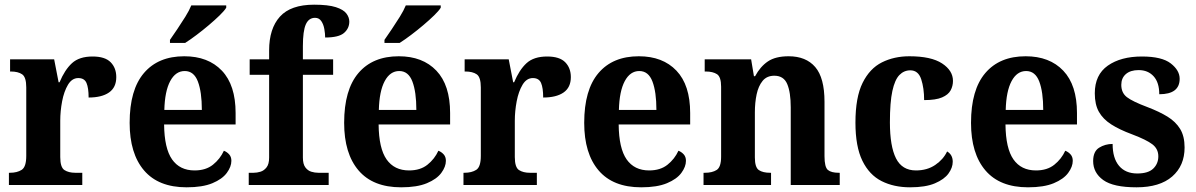

<svg xmlns="http://www.w3.org/2000/svg" viewBox="-20 -789 5102 819"><path d="M18 0V-52H22Q53 -52 72.5 -64.5Q92 -77 92 -124V-416Q92 -460 74.5 -472Q57 -484 26 -484H23V-536H211L230 -438H234Q256 -491 287 -519.5Q318 -548 375 -548Q428 -548 452 -523.5Q476 -499 476 -460Q476 -416 445 -394.5Q414 -373 358 -373Q358 -414 349 -435Q340 -456 314 -456Q287 -456 270 -427.5Q253 -399 245 -357Q237 -315 237 -274V-119Q237 -75 255 -63.5Q273 -52 301 -52H331V0Z M776 10Q656 10 594.5 -62Q533 -134 533 -265Q533 -406 594 -477.5Q655 -549 766 -549Q868 -549 926.5 -487.5Q985 -426 985 -307V-258H680Q681 -156 714 -109Q747 -62 810 -62Q858 -62 888.5 -86.5Q919 -111 935 -146Q948 -141 957.5 -130.5Q967 -120 967 -103Q967 -78 947.5 -51.5Q928 -25 886 -7.5Q844 10 776 10ZM841 -320Q841 -397 824 -441.5Q807 -486 768 -486Q729 -486 706 -443Q683 -400 681 -320ZM705 -619Q719 -639 736.5 -665Q754 -691 770.5 -717.5Q787 -744 796 -766H945V-756Q937 -743 917 -723.5Q897 -704 871 -682Q845 -660 818.5 -640Q792 -620 770 -606H705Z M1041 0V-52H1062Q1076 -52 1091 -56.5Q1106 -61 1117 -75Q1128 -89 1128 -117V-470H1045V-536H1128V-574Q1128 -667 1174 -718Q1220 -769 1320 -769Q1380 -769 1412.5 -758.5Q1445 -748 1457.5 -731.5Q1470 -715 1470 -697Q1470 -668 1447.5 -648.5Q1425 -629 1367 -629Q1367 -645 1363.5 -665Q1360 -685 1350.5 -699Q1341 -713 1324 -713Q1297 -713 1284.5 -685Q1272 -657 1272 -592V-536H1401V-470H1272V-117Q1272 -89 1282.5 -75Q1293 -61 1308 -56.5Q1323 -52 1338 -52H1382V0Z M1691 10Q1571 10 1509.5 -62Q1448 -134 1448 -265Q1448 -406 1509 -477.5Q1570 -549 1681 -549Q1783 -549 1841.5 -487.5Q1900 -426 1900 -307V-258H1595Q1596 -156 1629 -109Q1662 -62 1725 -62Q1773 -62 1803.5 -86.5Q1834 -111 1850 -146Q1863 -141 1872.5 -130.5Q1882 -120 1882 -103Q1882 -78 1862.5 -51.5Q1843 -25 1801 -7.5Q1759 10 1691 10ZM1756 -320Q1756 -397 1739 -441.5Q1722 -486 1683 -486Q1644 -486 1621 -443Q1598 -400 1596 -320ZM1620 -619Q1634 -639 1651.5 -665Q1669 -691 1685.5 -717.5Q1702 -744 1711 -766H1860V-756Q1852 -743 1832 -723.5Q1812 -704 1786 -682Q1760 -660 1733.5 -640Q1707 -620 1685 -606H1620Z M1957 0V-52H1961Q1992 -52 2011.5 -64.5Q2031 -77 2031 -124V-416Q2031 -460 2013.5 -472Q1996 -484 1965 -484H1962V-536H2150L2169 -438H2173Q2195 -491 2226 -519.5Q2257 -548 2314 -548Q2367 -548 2391 -523.5Q2415 -499 2415 -460Q2415 -416 2384 -394.5Q2353 -373 2297 -373Q2297 -414 2288 -435Q2279 -456 2253 -456Q2226 -456 2209 -427.5Q2192 -399 2184 -357Q2176 -315 2176 -274V-119Q2176 -75 2194 -63.5Q2212 -52 2240 -52H2270V0Z M2715 10Q2595 10 2533.5 -62Q2472 -134 2472 -265Q2472 -406 2533 -477.5Q2594 -549 2705 -549Q2807 -549 2865.5 -487.5Q2924 -426 2924 -307V-258H2619Q2620 -156 2653 -109Q2686 -62 2749 -62Q2797 -62 2827.5 -86.5Q2858 -111 2874 -146Q2887 -141 2896.5 -130.5Q2906 -120 2906 -103Q2906 -78 2886.5 -51.5Q2867 -25 2825 -7.5Q2783 10 2715 10ZM2780 -320Q2780 -397 2763 -441.5Q2746 -486 2707 -486Q2668 -486 2645 -443Q2622 -400 2620 -320Z M2981 0V-52H2987Q3018 -52 3037 -64Q3056 -76 3056 -121V-419Q3056 -461 3038.5 -472.5Q3021 -484 2990 -484H2986V-536H3184L3196 -464H3201Q3223 -505 3255.5 -527Q3288 -549 3344 -549Q3418 -549 3457.5 -503Q3497 -457 3497 -355V-123Q3497 -76 3511.5 -64Q3526 -52 3558 -52H3562V0H3353V-331Q3353 -395 3338 -430.5Q3323 -466 3283 -466Q3251 -466 3233 -444Q3215 -422 3207.5 -386.5Q3200 -351 3200 -310V-117Q3200 -75 3217 -63.5Q3234 -52 3265 -52H3269V0Z M3862 10Q3793 10 3740.5 -16.5Q3688 -43 3658.5 -103.5Q3629 -164 3629 -266Q3629 -374 3659.5 -435.5Q3690 -497 3742 -523Q3794 -549 3859 -549Q3952 -549 3998.5 -518.5Q4045 -488 4045 -444Q4045 -422 4035 -403.5Q4025 -385 3998.5 -373.5Q3972 -362 3922 -362Q3922 -413 3909.5 -451Q3897 -489 3863 -489Q3836 -489 3816.5 -469Q3797 -449 3786.5 -401Q3776 -353 3776 -267Q3776 -165 3802 -113.5Q3828 -62 3887 -62Q3935 -62 3969.5 -85.5Q4004 -109 4020 -143Q4044 -129 4044 -99Q4044 -74 4026 -49Q4008 -24 3968 -7Q3928 10 3862 10Z M4365 10Q4245 10 4183.5 -62Q4122 -134 4122 -265Q4122 -406 4183 -477.5Q4244 -549 4355 -549Q4457 -549 4515.5 -487.5Q4574 -426 4574 -307V-258H4269Q4270 -156 4303 -109Q4336 -62 4399 -62Q4447 -62 4477.5 -86.5Q4508 -111 4524 -146Q4537 -141 4546.5 -130.5Q4556 -120 4556 -103Q4556 -78 4536.5 -51.5Q4517 -25 4475 -7.5Q4433 10 4365 10ZM4430 -320Q4430 -397 4413 -441.5Q4396 -486 4357 -486Q4318 -486 4295 -443Q4272 -400 4270 -320Z M4828 10Q4729 10 4686 -21Q4643 -52 4643 -102Q4643 -143 4668.5 -159Q4694 -175 4726 -175Q4726 -114 4753.5 -81.5Q4781 -49 4831 -49Q4878 -49 4899.5 -70Q4921 -91 4921 -122Q4921 -154 4895.5 -173.5Q4870 -193 4809 -216Q4755 -236 4720 -258.5Q4685 -281 4667.5 -312Q4650 -343 4650 -391Q4650 -470 4705.5 -509Q4761 -548 4851 -548Q4936 -548 4974 -518.5Q5012 -489 5012 -453Q5012 -387 4925 -387Q4925 -437 4901 -463.5Q4877 -490 4837 -490Q4802 -490 4782.5 -473Q4763 -456 4763 -427Q4763 -393 4787 -374.5Q4811 -356 4875 -332Q4925 -313 4960 -291.5Q4995 -270 5014 -239Q5033 -208 5033 -160Q5033 -82 4980 -36Q4927 10 4828 10Z"/></svg>

Font: Noto Serif Sinhala SemiCondensed
Style: Bold
Weight: 700
Width: 4
Designer: Jelle Bosma - Monotype Design Team
Foundry: Monotype Imaging Inc.
Version: Version 2.007; ttfautohint (v1.8.4.7-5d5b)